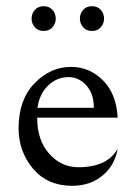

<svg xmlns="http://www.w3.org/2000/svg" viewBox="-20 -588 440 620"><path d="M149.5 -500Q139 -488 121 -488Q103 -488 92.5 -500Q82 -512 82 -528Q82 -544 92.5 -556Q103 -568 121 -568Q139 -568 149.5 -556Q160 -544 160 -528Q160 -512 149.5 -500ZM305.5 -500Q295 -488 277 -488Q259 -488 248.5 -500Q238 -512 238 -528Q238 -544 248.5 -556Q259 -568 277 -568Q295 -568 305.5 -556Q316 -544 316 -528Q316 -512 305.5 -500ZM213 12Q133 12 86.5 -43.5Q40 -99 40 -174Q40 -266 91.5 -319Q143 -372 209 -372Q269 -372 312.5 -328.5Q356 -285 360 -208H100Q100 -135 139 -91.5Q178 -48 233 -48Q327 -48 360 -108Q351 -54 311 -21Q271 12 213 12ZM202 -339Q163 -339 135 -311.5Q107 -284 101 -240H283Q283 -286 258.5 -312.5Q234 -339 202 -339Z"/></svg>

Font: Bellefair
Style: Regular
Weight: 400
Designer: Nick Shinn, Liron Lavi Turkenic
Foundry: Shinntype
Version: Version 1.003;PS 001.003;hotconv 1.0.88;makeotf.lib2.5.64775